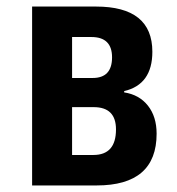

<svg xmlns="http://www.w3.org/2000/svg" viewBox="-20 -566 540 586"><path d="M275 0Q458 0 458 -158Q458 -210 431.5 -243.5Q405 -277 359 -284V-288Q445 -308 445 -408Q445 -546 273 -546H78V0ZM200 -453H259Q322 -453 322 -391Q322 -328 263 -328H200ZM200 -239H266Q334 -239 334 -171Q334 -93 265 -93H200Z"/></svg>

Font: Noto Sans Mono UI Condensed
Style: Bold
Weight: 700
Width: 3
Designer: Monotype Design team
Foundry: Monotype Imaging Inc.
Version: 1.000